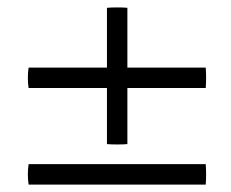

<svg xmlns="http://www.w3.org/2000/svg" viewBox="-20 -498 621 517"><path d="M57 -316H268V-477Q279 -478 296 -478Q313 -478 323 -477V-316H534Q536 -288 534 -261H323V-110Q313 -109 296 -109Q279 -109 268 -110V-261H57Q53 -288 57 -316ZM57 -56H534Q536 -28 534 -1H57Q53 -28 57 -56Z"/></svg>

Font: Tiro Kannada
Style: Italic
Weight: 400
Italic angle: -11°
Designer: Kannada: John Hudson & Fiona Ross, assisted by Kaja Sojewska. Latin: John Hudson with Paul Hanslow, assisted by Kaja Soj
Foundry: Tiro Typeworks Ltd.
Version: Version 1.52